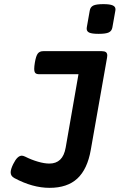

<svg xmlns="http://www.w3.org/2000/svg" viewBox="-20 -695 640 915"><path d="M530.3 -650.9Q530.3 -647 529.8 -644.5L515.6 -564.5Q512.7 -547.4 498.5 -540.5Q484.4 -533.7 450.2 -533.7Q418.9 -533.7 406 -539.3Q393.1 -544.9 393.1 -558.1Q393.1 -562 393.6 -564.5L407.7 -644.5Q410.6 -661.6 424.6 -668.5Q438.5 -675.3 472.7 -675.3Q503.4 -675.3 516.8 -669.4Q530.3 -663.6 530.3 -650.9ZM491.2 -430.7Q491.2 -428.2 490.2 -420.4L412.6 19.5Q396.5 111.3 348.6 155.8Q300.8 200.2 216.3 200.2Q135.3 200.2 48.8 153.8Q30.8 144.5 30.8 126.5Q30.8 111.8 43 86.9Q53.7 65.4 63.7 56.2Q73.7 46.9 84 46.9Q89.8 46.9 99.6 51.3Q129.4 66.4 160.4 75.4Q191.4 84.5 215.3 84.5Q247.1 84.5 266.6 65.9Q286.1 47.4 293 8.3L354 -341.3H167Q154.3 -341.3 148.7 -346.7Q143.1 -352.1 143.1 -367.2Q143.1 -378.4 146 -396Q151.4 -428.7 160.2 -439.9Q168.9 -451.2 186.5 -451.2H464.8Q478.5 -451.2 484.9 -446.3Q491.2 -441.4 491.2 -430.7Z"/></svg>

Font: Courier Prime Sans
Style: Bold Italic
Weight: 700
Italic angle: -10°
Designer: Alan Dague-Greene
Foundry: Quote-Unquote Apps
Version: Version 3.020